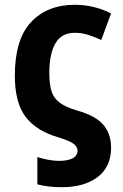

<svg xmlns="http://www.w3.org/2000/svg" viewBox="-20 -576 512 802"><path d="M238 206Q181 206 136 194V80Q157 87 182 91.5Q207 96 226 96Q261 96 282 86Q303 76 304 54Q303 34 283.5 22Q264 10 222 -3Q132 -29 87 -88Q42 -147 42 -260Q42 -412 110 -484Q178 -556 292 -556Q372 -556 444 -520L403 -409Q372 -423 346.5 -431Q321 -439 292 -439Q237 -439 211.5 -395Q186 -351 186 -271Q186 -225 195 -195.5Q204 -166 229.5 -147Q255 -128 303 -114Q378 -93 410.5 -56Q443 -19 444 38Q445 120 388.5 163Q332 206 238 206Z"/></svg>

Font: Noto Sans SemiCondensed
Style: Bold
Weight: 700
Width: 4
Designer: Monotype Design Team
Foundry: Monotype Imaging Inc.
Version: Version 2.013; ttfautohint (v1.8.4.7-5d5b)